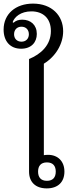

<svg xmlns="http://www.w3.org/2000/svg" viewBox="-35 -1039 412 1064"><path d="M224 5C287 5 322 -31 322 -88C322 -145 286 -181 231 -181C222 -181 212 -180 208 -179V-686C275 -727 315 -797 315 -866C315 -953 252 -1019 148 -1019C52 -1019 -15 -962 -15 -875C-15 -812 20 -769 82 -769C139 -769 169 -805 169 -851C169 -901 135 -930 88 -930C67 -930 52 -924 40 -913L35 -916C45 -945 80 -976 139 -976C201 -976 247 -940 247 -867C247 -789 192 -739 126 -712V-88C126 -29 163 5 224 5ZM84 -808C59 -808 43 -825 43 -849C43 -874 59 -891 84 -891C109 -891 125 -874 125 -849C125 -825 109 -808 84 -808ZM225 -37C191 -37 176 -57 176 -88C176 -119 191 -139 225 -139C259 -139 274 -119 274 -88C274 -57 259 -37 225 -37Z"/></svg>

Font: Noto Serif Thai
Style: Regular
Weight: 400
Designer: Monotype Design Team
Foundry: Monotype Imaging Inc.
Version: Version 1.901